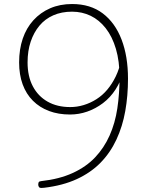

<svg xmlns="http://www.w3.org/2000/svg" viewBox="-20 -918 756 954"><path d="M338 -898Q429 -898 490.5 -851.5Q552 -805 584 -721.5Q616 -638 616 -527Q616 -443 602.5 -366.5Q589 -290 558.5 -224.5Q528 -159 479.5 -109.5Q431 -60 361.5 -28Q292 4 199 15Q183 17 177.5 14.5Q172 12 170 1Q170 -7 172 -12Q174 -17 184 -18Q275 -28 341.5 -58.5Q408 -89 452.5 -136Q497 -183 524.5 -244.5Q552 -306 563 -379.5Q574 -453 574 -535Q574 -614 556 -675Q538 -736 505.5 -777.5Q473 -819 430.5 -839.5Q388 -860 338 -860Q286 -860 245 -842Q204 -824 176 -790.5Q148 -757 132.5 -711Q117 -665 117 -608Q117 -539 143 -489.5Q169 -440 216.5 -413Q264 -386 329 -386Q363 -386 396 -396Q429 -406 459 -425Q489 -444 513 -472.5Q537 -501 555 -538Q573 -575 582 -621L594 -567Q581 -515 554.5 -474Q528 -433 491.5 -405.5Q455 -378 413.5 -363.5Q372 -349 328 -349Q270 -349 223.5 -366.5Q177 -384 143.5 -417.5Q110 -451 92.5 -499Q75 -547 75 -608Q75 -673 93 -726Q111 -779 146 -817.5Q181 -856 229.5 -877Q278 -898 338 -898Z"/></svg>

Font: Playwrite HR Lijeva Thin
Style: Regular
Weight: 250
Designer: Veronika Burian, José Scaglione
Foundry: TypeTogether
Version: Version 1.002